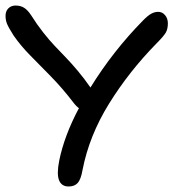

<svg xmlns="http://www.w3.org/2000/svg" viewBox="-28 -696 656 700"><path d="M222.2 -16.1Q196.3 -16.1 187.3 -38.8Q178.2 -61.5 188 -110.8Q206.5 -201.7 259.8 -301.8Q250.5 -307.6 238.8 -323.2Q198.7 -375.5 156.7 -418.2Q114.7 -460.9 81.3 -494.9Q47.9 -528.8 22 -565.9Q3.9 -594.2 -2 -608.2Q-7.8 -622.1 -7.8 -638.2Q-7.8 -655.3 2.4 -665.5Q12.7 -675.8 28.8 -675.8Q46.4 -675.8 59.3 -668Q72.3 -660.2 85 -641.1Q106.9 -606.4 129.4 -577.9Q151.9 -549.3 171.9 -528.3Q191.9 -507.3 211.4 -487.1Q231 -466.8 254.9 -438.5Q278.8 -410.2 301.8 -377Q383.8 -509.8 493.2 -621.1Q511.2 -639.6 523.7 -646.2Q536.1 -652.8 548.8 -652.8Q563.5 -652.8 573.7 -640.9Q584 -628.9 584 -610.8Q584 -590.8 576.7 -577.6Q569.3 -564.5 543 -538.1Q442.4 -435.5 369.6 -318.1Q296.9 -200.7 272.9 -76.2Q267.1 -42.5 255.6 -29.3Q244.1 -16.1 222.2 -16.1Z"/></svg>

Font: Shantell Sans Irregular
Style: Regular
Weight: 400
Designer: Stephen Nixon, Anya Danilova, Shantell Martin
Foundry: Arrow Type
Version: Version 1.006;[9816181b4]